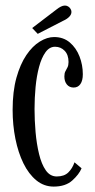

<svg xmlns="http://www.w3.org/2000/svg" viewBox="-20 -662 344 692"><path d="M173.5 10.5Q138.5 10.5 111 -12Q83.5 -34.5 64.5 -73.2Q45.5 -112 35.5 -161.8Q25.5 -211.5 25.5 -266Q25.5 -332.5 39.2 -381.8Q53 -431 75 -463.5Q97 -496 123.5 -512.2Q150 -528.5 175 -528.5Q208.5 -528.5 231.5 -509Q254.5 -489.5 266.5 -458.8Q278.5 -428 278.5 -394.5Q278.5 -371.5 269.8 -359Q261 -346.5 245.5 -346.5Q230 -346.5 221 -357.5Q212 -368.5 212 -386.5Q212 -398.5 215.8 -405.2Q219.5 -412 223.2 -419.2Q227 -426.5 227 -438.5Q227 -464.5 213 -479Q199 -493.5 178.5 -493.5Q158 -493.5 143.8 -473.5Q129.5 -453.5 120.8 -420.8Q112 -388 108.2 -348.2Q104.5 -308.5 104.5 -269Q104.5 -228.5 108.2 -185.8Q112 -143 120.8 -106.8Q129.5 -70.5 145 -48.2Q160.5 -26 184.5 -26Q211.5 -26 226.2 -40.5Q241 -55 248.5 -77L274 -55.5Q265 -33.5 240.5 -11.5Q216 10.5 173.5 10.5ZM116 -540 96 -561 184.5 -628.5Q192 -634.5 199.5 -638.2Q207 -642 214 -642Q220.5 -642 226 -638.5Q231.5 -635 234.5 -629.5Q237.5 -624.5 237.5 -619Q237.5 -609.5 229.2 -601.2Q221 -593 208.5 -587.5Z"/></svg>

Font: Imbue Thin 10pt
Style: Regular
Weight: 400
Version: Version 1.102